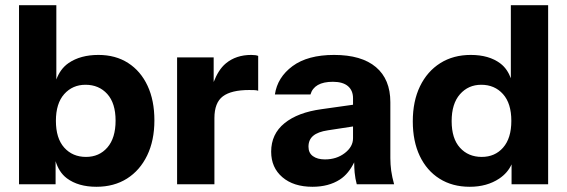

<svg xmlns="http://www.w3.org/2000/svg" viewBox="-20 -721 2207 747"><path d="M554.1 -387.3C536.3 -425.4 511.2 -454.9 478.5 -475.9C446 -496.8 407.4 -507.3 362.9 -507.3C316.4 -507.3 277.8 -496.8 247.1 -475.9C223.3 -459.6 208.8 -437.2 199.2 -411.8V-700.9H54V-4H196.3V-93.9C204.5 -67.4 217.7 -44.2 240.3 -27.2C269.7 -5.3 308 5.7 355.1 5.7C400.8 5.7 440.6 -5 474.2 -26.3C507.7 -47.5 533.9 -77.6 552.6 -116.3C571.3 -155 580.7 -200.5 580.7 -252.8C580.7 -304.4 571.9 -349.2 554.1 -387.3ZM397.8 -147.2C376.5 -122.7 348.8 -110.5 314.6 -110.5C279.7 -110.5 251.5 -122.6 229.8 -146.8C208.2 -171 197.5 -205.7 197.5 -250.8C197.5 -296 208.3 -330.7 229.8 -354.9C251.5 -379.1 279 -391.2 312.6 -391.2C347.5 -391.2 375.7 -379.2 397.3 -355.4C418.9 -331.5 429.7 -297 429.7 -251.8C429.7 -206.6 419.1 -171.8 397.8 -147.2Z M957.4 -507.3C918.2 -507.3 885.2 -496.4 858.7 -474.4C837.8 -457.1 822.9 -431.7 811.3 -402V-497.6H669V-4H814.2V-261.5C814.2 -301.5 825.2 -329.7 847.1 -346.2C869 -362.6 903.2 -370.8 949.6 -370.8C958 -370.8 965.1 -370.7 970.9 -370.4C976.7 -370 981.3 -369.2 984.5 -367.9V-503.5C978.8 -506 969.6 -507.3 957.4 -507.3Z M1502 -56.7C1499.9 -73.2 1498.7 -89.5 1498.7 -105.6V-323.4C1498.7 -382.8 1480 -428.3 1442.6 -459.9C1405.1 -491.5 1350.9 -507.3 1279.9 -507.3C1211.5 -507.3 1157.6 -492.8 1118.2 -463.8C1078.9 -434.7 1056 -397.9 1049.5 -353.4H1187.9C1192.5 -369.6 1202 -381.8 1216.5 -390.2C1231.1 -398.6 1250.5 -402.8 1275.1 -402.8C1300.9 -402.8 1320.5 -397.1 1333.7 -385.9C1346.9 -374.6 1353.5 -358.9 1353.5 -338.9V-313.5L1231.6 -296.3C1169.5 -287.9 1121.4 -269.7 1086.9 -241.6C1052.3 -213.6 1035 -176.6 1035 -130.8C1035 -89.5 1049.6 -56.4 1078.6 -31.6C1107.6 -6.7 1146.7 5.7 1195.7 5.7C1237.7 5.7 1273.1 -3.7 1302.2 -22.4C1326.4 -38 1344.1 -61.3 1358 -89.4C1358.3 -75.3 1358.5 -60.9 1359.8 -49.5C1361.4 -33.4 1364.1 -18.2 1368 -4H1513.3C1508.1 -22.7 1504.4 -40.3 1502 -56.7ZM1353.5 -183.1C1353.5 -161.1 1342.8 -141.9 1321.5 -125.5C1300.1 -109 1274.4 -100.8 1244.1 -100.8C1224.7 -100.8 1209.2 -105 1197.6 -113.4C1185.9 -121.8 1180.2 -134 1180.2 -150.2C1180.2 -168.2 1186.2 -182.4 1198.6 -192.7C1210.9 -203.1 1229.9 -210.2 1255.7 -214L1353.5 -229Z M1967.5 -700.9V-416.6C1958.8 -439.2 1946.5 -459.3 1926.3 -474.4C1897 -496.4 1858.7 -507.3 1811.6 -507.3C1766.4 -507.3 1726.9 -496.7 1693 -475.4C1659.2 -454.1 1632.9 -424.1 1614.1 -385.4C1595.4 -346.7 1586 -301.2 1586 -248.9C1586 -197.3 1595 -152.4 1613.1 -114.3C1631.2 -76.3 1656.8 -46.7 1690.1 -25.8C1723.3 -4.8 1762.5 5.7 1807.7 5.7C1852.2 5.7 1890.4 -4.9 1922.4 -26.2C1944.7 -41.2 1960.4 -59.7 1970.3 -81.5V-4H2112.6V-700.9ZM1937.5 -146.8C1916.2 -122.6 1888.5 -110.5 1854.3 -110.5C1819.4 -110.5 1791.2 -122.4 1769.6 -146.3C1747.9 -170.1 1737.2 -204.7 1737.2 -249.8C1737.2 -295 1748 -329.9 1769.6 -354.4C1791.2 -378.9 1818.7 -391.2 1852.3 -391.2C1887.2 -391.2 1915.3 -379.1 1937 -354.9C1958.7 -330.7 1969.4 -296 1969.4 -250.8C1969.4 -205.7 1958.7 -171 1937.4 -146.8Z"/></svg>

Font: Diatome
Style: Bold
Weight: 700
Designer: 15.100.17
Foundry: 15.100.17
Version: Version 1.004;Fontself Maker 3.5.8